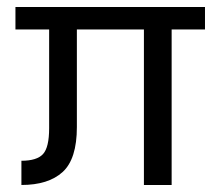

<svg xmlns="http://www.w3.org/2000/svg" viewBox="-20 -527 622 547"><path d="M564 -443H469V0H390V-443H199V-165Q199 -74 158.5 -37Q118 0 41 0V-69Q85 -69 102.5 -88Q120 -107 120 -162V-443H24V-507H564Z"/></svg>

Font: Hind Guntur
Style: Regular
Weight: 400
Designer: Manushi Parikh, Hitesh Malaviya
Foundry: Indian Type Foundry
Version: Version 1.002;PS 1.0;hotconv 1.0.86;makeotf.lib2.5.63406; tt